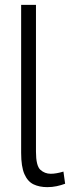

<svg xmlns="http://www.w3.org/2000/svg" viewBox="-20 -760 288 790"><path d="M128 -740V-136Q128 -78 146 -61.5Q164 -45 189 -45Q211 -45 241 -54L248 -4Q232 2 213.5 6Q195 10 175 10Q142 10 118 -1.5Q94 -13 80.5 -43.5Q67 -74 67 -131V-740Z"/></svg>

Font: Georama Light
Style: Regular
Weight: 300
Designer: Jean-Baptiste Levee
Foundry: Production Type
Version: Version 1.000